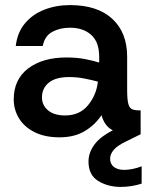

<svg xmlns="http://www.w3.org/2000/svg" viewBox="-20 -528 595 755"><path d="M214 12Q156 12 115.5 -8.5Q75 -29 54.5 -63Q34 -97 34 -137Q34 -216 91 -259Q148 -302 241 -302Q283 -302 315.5 -295.5Q348 -289 370 -282V-305Q370 -363 338.5 -391Q307 -419 255 -419Q216 -419 186 -403Q156 -387 148 -347H42Q48 -400 78 -436Q108 -472 154.5 -490Q201 -508 255 -508Q363 -508 421.5 -454Q480 -400 480 -305V-175Q480 -137 484.5 -120Q489 -103 499.5 -98.5Q510 -94 528 -94H533V0H509Q458 0 425 -15Q392 -30 379 -75Q355 -38 314 -13Q273 12 214 12ZM236 -74Q293 -74 326 -114Q359 -154 365 -207Q343 -213 313 -219Q283 -225 252 -225Q199 -225 172 -203Q145 -181 145 -145Q145 -114 169 -94Q193 -74 236 -74ZM455 207Q404 207 366 183.5Q328 160 328 107Q328 69 356 34.5Q384 0 458 -32L507 -53L533 0L478 27Q442 44 427.5 61Q413 78 413 96Q413 117 428 128.5Q443 140 468 140Q500 140 537 126V194Q519 200 498 203.5Q477 207 455 207Z"/></svg>

Font: HostGroteskMedium
Style: Regular
Weight: 500
Designer: Doukan Karapınar based on Poppins by Indian Type Foundry, Jonny Pinhorn
Foundry: Element Type
Version: Version 1.001; ttfautohint (v1.8.4.7-5d5b)